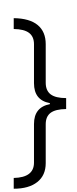

<svg xmlns="http://www.w3.org/2000/svg" viewBox="-20 -1030 470 1175"><path d="M384.8 -362.8Q319.3 -361.8 289.6 -339.4Q259.8 -316.9 259.8 -269.5V-31.7Q259.8 43.5 208 84.2Q156.2 125 64 125V59.1Q188 56.2 188 -34.7V-271Q188 -374 285.2 -392.6V-398.9Q188 -416.5 188 -521V-759.8Q188 -805.7 158 -828.6Q127.9 -851.6 64 -852.5V-918.9Q161.6 -917.5 210.7 -876.7Q259.8 -835.9 259.8 -759.8V-523.9Q259.8 -475.6 290 -452.6Q320.3 -429.7 384.8 -429.7ZM146 -750ZM146 -1009.8Z"/></svg>

Font: Noto Sans Oriya UI
Style: Regular
Weight: 400
Designer: Monotype Design Team
Foundry: Monotype Imaging Inc.
Version: Version 1.01